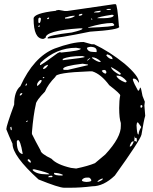

<svg xmlns="http://www.w3.org/2000/svg" viewBox="-20 -840 724 907"><path d="M413.1 -630.9H424.8Q497.1 -596.7 568.4 -539.1Q636.7 -480.5 636.7 -450.2H634.8Q624 -468.8 612.3 -468.8H611.3Q607.4 -468.8 607.4 -463.9Q612.3 -446.3 631.8 -412.1H634.8Q637.7 -412.1 641.6 -425.8H643.6Q646.5 -424.8 653.3 -386.7L664.1 -359.4L662.1 -341.8L666 -293Q659.2 -271.5 648.4 -204.1Q642.6 -177.7 522.5 -10.7Q469.7 40 416 40Q363.3 46.9 308.6 46.9H283.2Q258.8 46.9 162.1 7.8Q39.1 -103.5 39.1 -161.1Q21.5 -199.2 9.8 -229.5Q9.8 -245.1 46.9 -345.7Q46.9 -408.2 76.2 -432.6Q138.7 -570.3 237.3 -610.4Q321.3 -641.6 375 -641.6ZM130.9 -215.8V-207Q146.5 -174.8 171.9 -128.9Q171.9 -115.2 223.6 -89.8Q248 -62.5 315.4 -46.9L339.8 -43.9Q396.5 -55.7 428.7 -69.3L477.5 -110.4Q552.7 -191.4 550.8 -246.1V-258.8Q543 -281.2 543 -330.1Q543 -365.2 547.9 -389.6Q547.9 -397.5 496.1 -437.5Q457 -490.2 416 -502.9H400.4Q242.2 -497.1 242.2 -477.5Q207 -442.4 192.4 -407.2Q149.4 -363.3 149.4 -347.7Q137.7 -297.9 130.9 -215.8ZM168.9 -537.1V-532.2Q175.8 -532.2 252 -588.9L262.7 -593.8L269.5 -591.8Q361.3 -600.6 361.3 -609.4V-610.4L339.8 -614.3Q246.1 -614.3 171.9 -543.9ZM278.3 -514.6V-513.7L281.2 -509.8H299.8L395.5 -532.2V-535.2L370.1 -539.1Q278.3 -528.3 278.3 -514.6ZM59.6 -173.8V-163.1Q61.5 -119.1 85 -112.3L86.9 -113.3V-115.2Q76.2 -178.7 64.5 -178.7ZM276.4 -561.5V-555.7Q380.9 -567.4 380.9 -571.3L370.1 -575.2H368.2Q304.7 -575.2 276.4 -561.5ZM390.6 -612.3Q395.5 -594.7 419.9 -594.7L434.6 -593.8L436.5 -594.7V-600.6Q436.5 -617.2 409.2 -619.1Q390.6 -617.2 390.6 -612.3ZM134.8 -40V-35.2Q154.3 -16.6 198.2 -16.6H212.9V-17.6Q206.1 -25.4 143.6 -40ZM367.2 9.8V12.7Q367.2 17.6 387.7 19.5Q411.1 18.6 411.1 12.7V9.8Q408.2 2.9 401.4 -1H389.6Q375 -1 367.2 9.8ZM625 -248Q627 -206.1 632.8 -205.1H634.8Q634.8 -219.7 646.5 -238.3V-241.2L631.8 -261.7H629.9Q626 -261.7 625 -248ZM530.3 -482.4V-480.5Q538.1 -463.9 570.3 -451.2H575.2L578.1 -455.1V-457Q556.6 -482.4 536.1 -482.4ZM504.9 -523.4V-521.5Q510.7 -504.9 543.9 -487.3H547.9L550.8 -491.2V-492.2Q544.9 -501 504.9 -523.4ZM416 -569.3 414.1 -567.4V-566.4Q439.5 -546.9 454.1 -546.9L455.1 -548.8V-550.8Q433.6 -569.3 416 -569.3ZM235.4 -23.4V-19.5Q235.4 -10.7 274.4 -10.7L276.4 -12.7V-14.6Q257.8 -23.4 235.4 -23.4ZM482.4 -580.1V-578.1Q495.1 -560.5 511.7 -560.5Q511.7 -575.2 488.3 -583H486.3ZM155.3 -443.4V-434.6H158.2Q176.8 -450.2 176.8 -460L175.8 -461.9H169.9Q160.2 -455.1 155.3 -443.4ZM460.9 -504.9Q469.7 -492.2 479.5 -492.2L482.4 -496.1V-498Q482.4 -509.8 470.7 -509.8Q460.9 -507.8 460.9 -504.9ZM592.8 -149.4 593.8 -147.5Q602.5 -147.5 611.3 -169.9V-171.9H607.4Q599.6 -171.9 592.8 -149.4ZM183.6 -513.7Q195.3 -513.7 206.1 -530.3V-534.2Q183.6 -527.3 183.6 -513.7ZM621.1 -172.9 626 -169.9Q627.9 -192.4 620.1 -188.5H618.2L616.2 -197.3L614.3 -172.9ZM440.4 18.6V19.5H442.4Q465.8 10.7 465.8 4.9L463.9 2.9Q444.3 9.8 440.4 18.6ZM110.4 -85V-83Q114.3 -76.2 121.1 -72.3H126Q126 -82 116.2 -87.9H114.3ZM208 -3.9V-2.9H225.6L228.5 -5.9L225.6 -9.8H221.7Q209 -9.8 208 -3.9ZM643.6 -340.8V-334L646.5 -330.1L652.3 -335V-340.8L648.4 -343.8H646.5ZM73.2 -388.7Q81.1 -388.7 85 -397.5V-400.4Q73.2 -400.4 73.2 -388.7ZM28.3 -238.3Q30.3 -224.6 33.2 -224.6L35.2 -226.6V-233.4L33.2 -241.2H32.2ZM392.6 -553.7V-552.7L406.2 -564.5L404.3 -565.4Q390.6 -557.6 392.6 -553.7ZM100.6 -434.6H101.6Q107.4 -436.5 107.4 -445.3H105.5Q100.6 -443.4 100.6 -434.6ZM103.5 -265.6V-263.7H107.4L110.4 -267.6V-270.5H108.4ZM182.6 -475.6V-470.7H185.5L189.5 -473.6V-475.6ZM526.4 -820.3Q534.2 -820.3 542 -713.9H543.9Q543.9 -699.2 405.3 -690.4Q250 -658.2 205.1 -658.2V-661.1Q205.1 -672.9 319.3 -686.5Q369.1 -698.2 369.1 -704.1V-706.1H355.5Q195.3 -695.3 195.3 -661.1L184.6 -656.2Q138.7 -656.2 138.7 -752Q138.7 -777.3 244.1 -789.1Q244.1 -792 257.8 -793L285.2 -788.1H297.9L519.5 -820.3ZM483.4 -795.9V-793H496.1L503.9 -794.9V-797.9H492.2ZM423.8 -781.2H441.4Q454.1 -781.2 456.1 -788.1V-789.1H453.1Q423.8 -786.1 423.8 -781.2ZM352.5 -768.6V-765.6H353.5Q367.2 -765.6 369.1 -772.5V-774.4H362.3Q352.5 -772.5 352.5 -768.6ZM439.5 -753.9H468.8Q512.7 -754.9 516.6 -765.6V-768.6L509.8 -770.5Q439.5 -759.8 439.5 -753.9ZM287.1 -756.8V-752H289.1Q317.4 -752 333 -763.7V-765.6H330.1Q314.5 -765.6 287.1 -756.8ZM161.1 -752V-734.4L164.1 -731.4H166Q170.9 -731.4 172.9 -748V-753.9L168.9 -756.8H166ZM202.1 -752V-750H209L211.9 -753.9V-756.8H207ZM410.2 -752V-748H417L414.1 -752ZM396.5 -709H398.4Q519.5 -713.9 519.5 -720.7V-722.7Q518.6 -727.5 510.7 -731.4H509.8Q464.8 -731.4 396.5 -710.9ZM161.1 -715.8V-712.9H164.1L168 -715.8V-719.7H164.1Z"/></svg>

Font: Love Ya Like A Sister
Style: Regular
Weight: 400
Designer: Kimberly Geswein
Foundry: Kimberly Geswein
Version: Version 1.002 2007